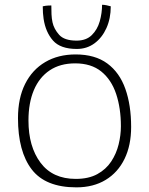

<svg xmlns="http://www.w3.org/2000/svg" viewBox="-20 -767 626 806"><path d="M300.5 19.5Q171 19.5 113.2 -55.8Q55.5 -131 55.5 -271Q55.5 -355 85.5 -414.8Q115.5 -474.5 170 -506.5Q224.5 -538.5 297.5 -538.5Q379 -538.5 430.5 -500.5Q482 -462.5 506.2 -394Q530.5 -325.5 530.5 -234Q530.5 -157 502.8 -100Q475 -43 423.5 -11.8Q372 19.5 300.5 19.5ZM298 -16Q352 -16 388.5 -36Q425 -56 446.8 -89Q468.5 -122 478 -160.8Q487.5 -199.5 487.5 -237Q487.5 -313 467.5 -372.8Q447.5 -432.5 405.2 -466.8Q363 -501 295.5 -501Q232.5 -501 188.8 -471.8Q145 -442.5 122.2 -388.8Q99.5 -335 99.5 -261Q99.5 -151.5 150.2 -83.8Q201 -16 298 -16ZM445 -740.5Q445 -689.5 426.8 -649Q408.5 -608.5 376.5 -585Q344.5 -561.5 302.5 -561.5Q233.5 -561.5 202.5 -596.8Q171.5 -632 163 -688Q159.5 -710.5 159.5 -740.5Q166.5 -742 172 -742.8Q177.5 -743.5 183.2 -743.8Q189 -744 195.5 -744Q195.5 -725.5 196.2 -707.2Q197 -689 200.5 -673Q206.5 -645.5 228.2 -621Q250 -596.5 301.5 -596.5Q342 -596.5 365.5 -619.8Q389 -643 398.8 -677.8Q408.5 -712.5 408.5 -747Q417 -747 427.5 -744.8Q438 -742.5 445 -740.5Z"/></svg>

Font: Grandstander Thin Thin
Style: Regular
Weight: 250
Version: Version 1.200